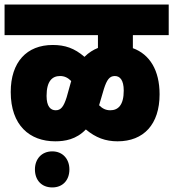

<svg xmlns="http://www.w3.org/2000/svg" viewBox="-20 -642 759 841"><path d="M0 -488H409V-432C389 -424 369 -412 350 -393C306 -431 265 -445 211 -445C97 -445 27 -370 27 -239C27 -93 110 -23 222 -23C264 -23 314 -31 356 -75C399 -39 442 -23 495 -23C609 -23 679 -97 679 -229C679 -334 636 -404 562 -431V-488H719V-622H0ZM184 -222C184 -287 209 -309 243 -309C262 -309 277 -302 292 -287L291 -284L272 -216C259 -175 247 -159 224 -159C201 -159 184 -176 184 -222ZM415 -184 435 -252C448 -293 460 -309 483 -309C505 -309 522 -292 522 -245C522 -181 497 -159 463 -159C444 -159 429 -166 414 -181ZM133 100C133 147 162 179 209 179C255 179 284 147 284 100C284 55 255 21 209 21C162 21 133 55 133 100Z"/></svg>

Font: Noto Sans Devanagari UI Condensed Black
Style: Regular
Weight: 900
Width: 3
Designer: Jelle Bosma - Monotype Design Team
Foundry: Monotype Imaging Inc.
Version: Version 2.004